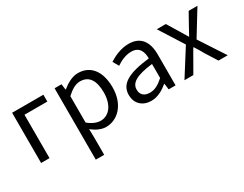

<svg xmlns="http://www.w3.org/2000/svg" viewBox="-81 -1063 2288 1798"><g transform="rotate(-30 1062.5 -164.0)"><path d="M92 0H183V-469H430V-543H92Z M551 229H642V45L640 -50C689 -10 741 13 790 13C915 13 1026 -94 1026 -280C1026 -447 950 -557 810 -557C747 -557 686 -521 637 -481H634L626 -543H551ZM775 -63C739 -63 691 -78 642 -120V-405C695 -454 742 -480 788 -480C891 -480 931 -399 931 -279C931 -144 865 -63 775 -63Z M1280 13C1347 13 1408 -22 1460 -65H1463L1471 0H1546V-334C1546 -468 1490 -557 1358 -557C1271 -557 1194 -518 1144 -486L1180 -423C1223 -452 1280 -481 1343 -481C1432 -481 1455 -414 1455 -344C1224 -318 1121 -259 1121 -141C1121 -43 1189 13 1280 13ZM1306 -60C1252 -60 1210 -85 1210 -147C1210 -217 1272 -262 1455 -284V-132C1402 -85 1359 -60 1306 -60Z M1642 0H1738L1811 -127C1830 -160 1848 -193 1867 -224H1872C1892 -193 1912 -160 1930 -127L2010 0H2110L1931 -274L2096 -543H2001L1934 -423C1918 -393 1902 -363 1885 -333H1881C1863 -363 1844 -393 1827 -423L1754 -543H1656L1821 -283Z"/></g></svg>

Font: Source Han Sans KR Regular
Style: Regular
Weight: 400
Designer: Ryoko NISHIZUKA (kana & ideographs); Paul D. Hunt (Latin, Greek & Cyrillic); Wenlong ZHANG (bopomofo); Sandoll Communica
Foundry: Adobe Systems Incorporated
Version: Version 1.004;PS 1.004;hotconv 1.0.82;makeotf.lib2.5.63406